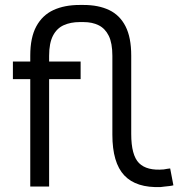

<svg xmlns="http://www.w3.org/2000/svg" viewBox="-20 -748 723 774"><path d="M32 -429V-500H102V-524Q102 -597 126.5 -642Q151 -687 195.5 -707.5Q240 -728 301 -728H317Q377 -728 420 -707.5Q463 -687 486 -642Q509 -597 509 -524V-208Q509 -122 540.5 -90.5Q572 -59 640 -65Q646 -66 654.5 -67.5Q663 -69 666 -69L679 -1Q672 1 663 2Q654 3 644.5 4Q635 5 628 6Q529 10 481 -41Q433 -92 433 -205V-523Q433 -574 418.5 -603.5Q404 -633 378 -646Q352 -659 317 -659H301Q265 -659 237 -646.5Q209 -634 193.5 -604Q178 -574 178 -523V-500H305V-429H178V4H102V-429Z"/></svg>

Font: Nata Sans
Style: Regular
Weight: 400
Designer: Daniel Uzquiano Cruz
Version: Version 1.001